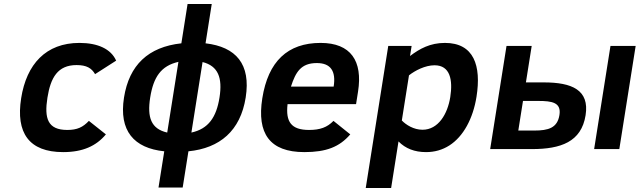

<svg xmlns="http://www.w3.org/2000/svg" viewBox="-20 -740 3175 953"><path d="M314 -95C216.5 -95 199.2 -152.6 215.4 -255C231.2 -354.8 266.4 -417 360 -417C410.2 -417 434.7 -401.6 451.9 -372L556.5 -439C531 -496.9 465.3 -527 374.5 -527C207.6 -527 111.7 -421.3 85.1 -253C57.7 -80.5 123.9 15 293.6 15C390.7 15 457.5 -15.2 505.6 -73L421.2 -140C391.4 -108.4 363.1 -95 314 -95Z M1199.5 -256C1225.8 -422.1 1151.4 -507.3 1000.2 -525L1031 -720H911L880.2 -525C716 -507 621.1 -417.3 595.5 -256C569.3 -90.3 644.9 -4.5 795.3 11L766.7 191H886.7L915.3 11C1071.3 -4.4 1173.4 -91 1199.5 -256ZM865.6 -433 810 -82C730.1 -100.4 709.8 -156.5 725.5 -256C741.7 -357.8 779.2 -413.2 865.6 -433ZM930 -82 985.4 -432C1062.9 -412.5 1085 -353.8 1069.5 -256C1054 -157.8 1014.3 -100.4 930 -82Z M1571.5 -527C1407.5 -527 1311 -435.3 1281.9 -252C1254.3 -77.5 1318.6 15 1490.6 15C1599.7 15 1664.9 -10.8 1718.6 -73L1635.2 -140C1604.2 -107.9 1568.7 -95 1514 -95C1425.1 -95 1397.3 -135.6 1407.3 -223H1747.3L1757.1 -285C1781.3 -437.4 1721.1 -527 1571.5 -527ZM1636.1 -310H1424.1C1447.5 -382.1 1473.6 -427 1552.6 -427C1620.6 -427 1648.5 -388 1636.1 -310Z M2188.5 -527C2115 -527 2063.1 -498.2 2015.2 -462L2023.1 -512H1907.1L1795.4 193H1921.4L1958 -38C1992.4 -2.7 2038 15 2094.6 15C2137.3 15 2175.9 4 2210.4 -18C2280.1 -62.5 2328 -151.6 2345.2 -260C2369.6 -413.9 2332.4 -527 2188.5 -527ZM2077.2 -96C2033.4 -96 1995 -120.5 1974.5 -142L2010 -366C2039.7 -389.7 2090.4 -416 2136.9 -416C2214.7 -416 2228.3 -343 2214.9 -258C2201.6 -174 2155.4 -96 2077.2 -96Z M2929 0H3054L3135.1 -512H3010.1ZM2886.6 -168C2906.6 -294 2818.2 -331 2679.4 -331H2590.4L2619.1 -512H2494.1L2413 0H2620C2763.5 0 2865.7 -35.7 2886.6 -168ZM2631.6 -92H2552.6L2575.9 -239H2650.9C2721 -239 2766.6 -231.2 2756.8 -169C2746.6 -105 2702.1 -92 2631.6 -92Z"/></svg>

Font: Fog Sans
Style: It
Weight: 700
Foundry: Intel Corporation
Version: Version 1.00